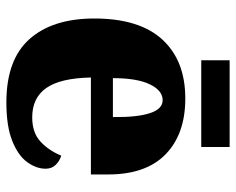

<svg xmlns="http://www.w3.org/2000/svg" viewBox="-89 -641 740 602"><g transform="rotate(90 281.0 -340.0)"><path d="M301 10Q167 10 102.5 -62.5Q38 -135 38 -266Q38 -407 104 -479Q170 -551 289 -551Q400 -551 463.5 -489.5Q527 -428 527 -309V-255H223Q225 -159 256 -115Q287 -71 348 -71Q396 -71 424 -97Q452 -123 468 -162Q485 -157 497 -144.5Q509 -132 509 -113Q509 -84 488.5 -55.5Q468 -27 422 -8.5Q376 10 301 10ZM347 -324Q348 -399 335 -439.5Q322 -480 294 -480Q264 -480 244.5 -440Q225 -400 225 -324ZM169 -601V-690H441V-601Z"/></g></svg>

Font: Noto Serif Lao SemiCondensed Black
Style: Regular
Weight: 900
Width: 4
Designer: Monotype Design Team
Foundry: Monotype Imaging Inc.
Version: Version 2.003; ttfautohint (v1.8.4.7-5d5b)